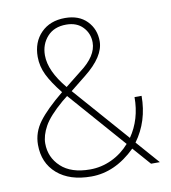

<svg xmlns="http://www.w3.org/2000/svg" viewBox="-81 -778 762 858"><g transform="rotate(-10 300.0 -349.0)"><path d="M265 10Q167 10 110.5 -39Q54 -88 54 -171Q54 -227 89.5 -274.5Q125 -322 201 -384Q160 -435 140.5 -475Q121 -515 121 -558Q121 -625 162 -666.5Q203 -708 271 -708Q334 -708 370 -671Q406 -634 406 -579Q406 -510 314 -437L244 -381L464 -130Q516 -205 516 -306H548Q548 -191 485 -105L577 0H537L466 -81Q373 10 265 10ZM374 -579Q374 -620 346.5 -649Q319 -678 271 -678Q216 -678 185 -643.5Q154 -609 154 -559Q154 -488 225 -403L298 -461Q374 -518 374 -579ZM265 -22Q316 -22 363 -44Q410 -66 445 -106L220 -363L195 -343Q132 -289 109.5 -248Q87 -207 87 -171Q87 -108 133 -65Q179 -22 265 -22Z"/></g></svg>

Font: Freesentation 1 Thin
Style: Regular
Weight: 250
Designer: glyphs from Roboto by Christian Robertson / Hangul glyphs from Noto Sans CJK(Source Han Sans) by Jang Soo-young and Kang
Foundry: PT&
Version: Version 2.001